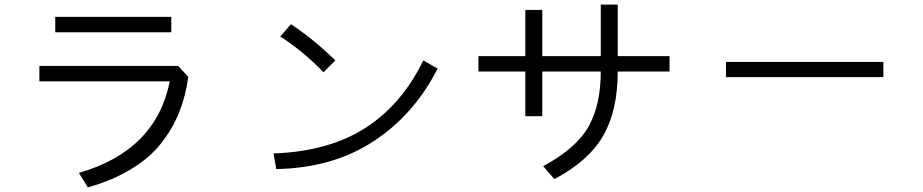

<svg xmlns="http://www.w3.org/2000/svg" viewBox="-20 -769 4040 840"><path d="M221.7 -627.9Q221.7 -644.5 221.7 -695.3Q348.6 -695.3 729.5 -695.3Q729.5 -678.7 729.5 -627.9Q602.5 -627.9 221.7 -627.9ZM152.3 -413.1Q152.3 -429.7 152.3 -480.5Q303.7 -480.5 759.8 -480.5Q770.5 -468.8 803.7 -432.6Q792 -347.7 763.7 -277.3Q735.4 -206.1 684.6 -141.6Q634.8 -78.1 553.7 -29.3Q472.7 20.5 364.3 50.8Q351.6 29.3 325.2 -12.7Q662.1 -109.4 722.7 -413.1Q532.2 -413.1 152.3 -413.1Z M1206.1 -609.4Q1217.8 -623 1252.9 -663.1Q1346.7 -601.6 1447.3 -504.9Q1429.7 -487.3 1395.5 -453.1Q1303.7 -546.9 1206.1 -609.4ZM1176.8 -97.7Q1418 -106.4 1578.1 -209Q1738.3 -311.5 1832 -504.9Q1852.5 -493.2 1894.5 -468.8Q1791 -265.6 1613.3 -150.4Q1436.5 -34.2 1188.5 -29.3Q1184.6 -51.8 1176.8 -97.7Z M2073.2 -456.1Q2073.2 -472.7 2073.2 -523.4Q2125 -523.4 2278.3 -523.4Q2278.3 -574.2 2278.3 -725.6Q2296.9 -725.6 2352.5 -725.6Q2352.5 -674.8 2352.5 -523.4Q2416 -523.4 2608.4 -523.4Q2608.4 -580.1 2608.4 -749Q2627 -749 2682.6 -749Q2682.6 -692.4 2682.6 -523.4Q2739.3 -523.4 2909.2 -523.4Q2909.2 -506.8 2909.2 -456.1Q2852.5 -456.1 2682.6 -456.1Q2682.6 -285.2 2618.2 -173.8Q2552.7 -62.5 2405.3 14.6Q2388.7 -3.9 2356.4 -42Q2502.9 -121.1 2555.7 -216.8Q2608.4 -311.5 2608.4 -456.1Q2523.4 -456.1 2352.5 -456.1Q2352.5 -407.2 2352.5 -260.7Q2334 -260.7 2278.3 -260.7Q2278.3 -309.6 2278.3 -456.1Q2226.6 -456.1 2073.2 -456.1Z M3156.2 -431.6Q3156.2 -448.2 3156.2 -498Q3328.1 -498 3844.7 -498Q3844.7 -481.4 3844.7 -431.6Q3672.9 -431.6 3156.2 -431.6Z"/></svg>

Font: Gothic A1
Style: Regular
Weight: 400
Designer: HanYang I&C Co.,Ltd.
Version: Version 2.50